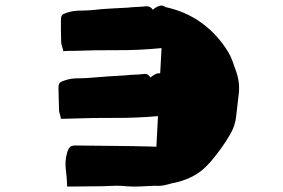

<svg xmlns="http://www.w3.org/2000/svg" viewBox="-20 -733 1040 706"><path d="M542 -194Q551 -194 555 -193L561 -306Q482 -299 402.5 -299.5Q323 -300 243 -297Q235 -297 225.5 -296.5Q216 -296 204 -296Q203 -305 200 -313.5Q197 -322 197 -330Q196 -350 196 -369.5Q196 -389 195 -409Q195 -423 199.5 -428Q204 -433 217 -437Q240 -445 264.5 -445Q289 -445 312 -447Q344 -450 377 -452Q410 -454 442 -456Q459 -458 476 -458.5Q493 -459 509 -461Q518 -462 523.5 -458.5Q529 -455 533 -448Q539 -453 549 -459Q559 -465 569 -463L574 -556H572Q492 -548 412 -548.5Q332 -549 252 -546Q244 -546 234.5 -546Q225 -546 213 -545Q211 -554 208 -562.5Q205 -571 205 -579Q204 -599 204 -618.5Q204 -638 204 -658Q204 -672 208 -677Q212 -682 225 -686Q249 -694 273 -694Q297 -694 321 -696Q353 -700 385.5 -701.5Q418 -703 451 -705Q468 -707 484.5 -707.5Q501 -708 517 -710Q533 -711 542 -697Q550 -705 563.5 -710.5Q577 -716 588 -707Q663 -691 721 -649Q779 -607 819 -542Q828 -527 834 -510.5Q840 -494 846 -477Q863 -433 858 -389Q853 -345 848 -302Q844 -270 827.5 -241Q811 -212 792 -186Q780 -170 767.5 -154Q755 -138 741 -124Q719 -101 692 -86.5Q665 -72 635 -64Q614 -60 593.5 -54Q573 -48 550 -50Q523 -49 497.5 -47.5Q472 -46 446 -48Q418 -51 390.5 -49.5Q363 -48 334 -48Q309 -48 283 -47.5Q257 -47 227 -47Q226 -80 222 -110.5Q218 -141 227 -172Q231 -186 237 -192Q243 -198 257 -198Q328 -197 399 -196.5Q470 -196 542 -194Z"/></svg>

Font: Palette Mosaic
Style: Regular
Weight: 400
Designer: Shibuyafont
Version: Version 1.001